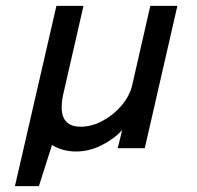

<svg xmlns="http://www.w3.org/2000/svg" viewBox="-20 -508 675 658"><path d="M173.3 -487.8H266.1L199.2 -195.8Q191.4 -164.6 191.4 -140.1Q191.4 -73.7 256.8 -73.7Q294.4 -73.7 332 -94Q369.6 -114.3 397.2 -147.2Q424.8 -180.2 433.1 -216.3L495.1 -487.8H587.9L476.1 0H383.3L398.9 -62.5Q371.1 -31.7 328.4 -10.3Q285.6 11.2 241.2 11.2Q194.3 11.2 158.2 -11.2L113.3 129.9H31.2Z"/></svg>

Font: Acari Sans Medium
Style: Italic
Weight: 500
Italic angle: -13°
Designer: Alfredo Marco Pradil and Stefan Peev
Foundry: Hanken Design Co.
Version: Version 1.045